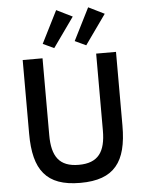

<svg xmlns="http://www.w3.org/2000/svg" viewBox="-63 -1009 811 1070"><g transform="rotate(-5 343.0 -473.5)"><path d="M193 -698V-268C193 -149 234 -89 343 -89C452 -89 493 -149 493 -268V-698H604V-286C604 -183 586 -109 545 -61C504 -12 439 12 343 12C247 12 182 -12 141 -61C100 -109 82 -183 82 -286V-698ZM263 -749 201 -778 292 -959 381 -915ZM442 -749 380 -778 471 -959 560 -915Z"/></g></svg>

Font: Plexus Sans Medium
Style: Regular
Weight: 500
Version: Version 2.001;PS 002.001;hotconv 1.0.70;makeotf.lib2.5.58329